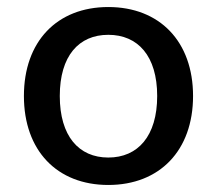

<svg xmlns="http://www.w3.org/2000/svg" viewBox="-20 -517 617 546"><path d="M288 9C434 9 529 -89 529 -244C529 -399 434 -497 288 -497C142 -497 48 -399 48 -244C48 -89 142 9 288 9ZM288 -69C204 -69 150 -130 150 -244C150 -358 204 -418 288 -418C372 -418 427 -358 427 -244C427 -130 372 -69 288 -69Z"/></svg>

Font: Nunito SemiBold
Style: Regular
Weight: 600
Designer: Vernon Adams
Foundry: Vernon Adams
Version: Version 3.602